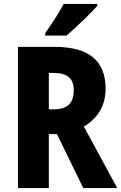

<svg xmlns="http://www.w3.org/2000/svg" viewBox="-20 -951 613 971"><path d="M472 -921V-931H302C278 -886 243 -832 209 -784V-771H316C365 -812 440 -885 472 -921ZM256 -714H71V0H227V-273H268L401 0H573L404 -311C472 -351 514 -414 514 -502C514 -644 430 -714 256 -714ZM250 -582C320 -582 353 -556 353 -495C353 -431 323 -398 252 -398H227V-582Z"/></svg>

Font: Noto Sans Gurmukhi UI Condensed ExtraBold
Style: Regular
Weight: 800
Width: 3
Designer: Jelle Bosma - Monotype Design Team
Foundry: Monotype Imaging Inc.
Version: Version 2.004